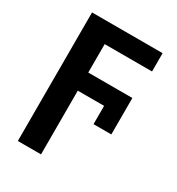

<svg xmlns="http://www.w3.org/2000/svg" viewBox="-186 -662 936 1018"><g transform="rotate(30 281.5 -153.5)"><path d="M78 240V-547H510V-435H220V-261H490V-38H381V-150H220V240Z"/></g></svg>

Font: Noto Sans Mono SemiCondensed
Style: Bold
Weight: 700
Width: 4
Designer: Monotype Design Team
Foundry: Monotype Imaging Inc.
Version: Version 2.014